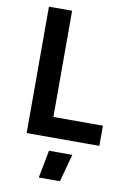

<svg xmlns="http://www.w3.org/2000/svg" viewBox="-106 -823 781 1134"><g transform="rotate(10 284.5 -256.0)"><path d="M93 0ZM529 -121V0H93V-758H232V-121ZM241 80H381L336 246H209Z"/></g></svg>

Font: Biryani
Style: Bold
Weight: 700
Designer: Dan Reynolds and Mathieu Reguer
Foundry: Dan Reynolds and Mathieu Reguer
Version: Version 1.004; ttfautohint (v1.1) -l 5 -r 5 -G 72 -x 0 -D la